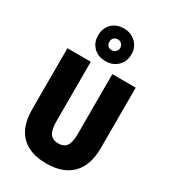

<svg xmlns="http://www.w3.org/2000/svg" viewBox="-240 -1131 1119 1259"><g transform="rotate(30 319.5 -501.0)"><path d="M578 -255Q578 -127 511.5 -58.5Q445 10 317 10Q193 10 127 -56Q61 -122 61 -251V-714H238V-261Q238 -197 258.5 -170Q279 -143 320 -143Q362 -143 381.5 -170Q401 -197 401 -262V-714H578ZM319 -765Q262 -765 227.5 -799.5Q193 -834 193 -888Q193 -943 227.5 -977.5Q262 -1012 319 -1012Q373 -1012 409 -977Q445 -942 445 -889Q445 -835 409.5 -800Q374 -765 319 -765ZM319 -848Q336 -848 348 -859.5Q360 -871 360 -889Q360 -907 348 -918.5Q336 -930 319 -930Q301 -930 289.5 -918.5Q278 -907 278 -889Q278 -871 288 -859.5Q298 -848 319 -848Z"/></g></svg>

Font: Noto Sans Kannada Condensed Black
Style: Regular
Weight: 900
Width: 3
Designer: Jelle Bosma - Monotype Design Team
Foundry: Monotype Imaging Inc.
Version: Version 2.005; ttfautohint (v1.8.4.7-5d5b)